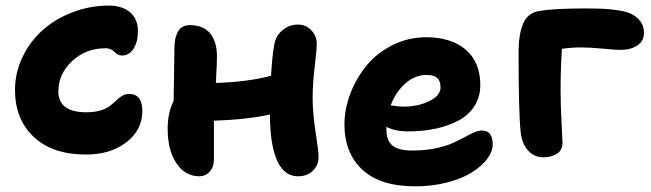

<svg xmlns="http://www.w3.org/2000/svg" viewBox="-20 -593 2308 681"><path d="M285.2 -44.9Q165.5 -44.9 99.4 -107.7Q33.2 -170.4 33.2 -273.9Q33.2 -335.4 60.1 -391.1Q86.9 -446.8 131.8 -486.6Q176.8 -526.4 238.3 -549.8Q299.8 -573.2 366.2 -573.2Q413.1 -573.2 441.2 -549.6Q469.2 -525.9 469.2 -481.9Q469.2 -444.8 453.9 -420.4Q438.5 -396 412.1 -396Q398.4 -396 386 -408.9Q373.5 -421.9 355 -421.9Q284.2 -421.9 235.6 -376.2Q187 -330.6 187 -269Q187 -194.8 286.1 -194.8Q314.9 -194.8 336.7 -201.4Q358.4 -208 370.6 -217.8Q382.8 -227.5 392.6 -237.1Q402.3 -246.6 413.6 -253.2Q424.8 -259.8 438 -259.8Q484.9 -259.8 484.9 -199.2Q484.9 -132.3 428.5 -88.6Q372.1 -44.9 285.2 -44.9Z M686.5 32.2Q636.7 32.2 605.7 -13.9Q574.7 -60.1 574.7 -136.2Q574.7 -193.8 595.7 -234.9Q595.7 -245.6 597.2 -317.6Q598.6 -389.6 598.6 -422.9Q598.6 -459 611.6 -481.4Q624.5 -503.9 652.8 -503.9Q700.7 -503.9 725.1 -474.9Q749.5 -445.8 749.5 -393.1Q749.5 -367.2 745.6 -298.8Q857.9 -302.2 941.4 -324.2Q945.3 -395.5 953.6 -439Q959.5 -467.8 983.2 -486.8Q1006.8 -505.9 1036.6 -505.9Q1064.9 -505.9 1084.2 -485.6Q1103.5 -465.3 1103.5 -438Q1103.5 -418.9 1096.2 -356.4Q1088.9 -293.9 1088.9 -247.1Q1088.9 -191.4 1099.4 -124.3Q1109.9 -57.1 1109.9 -36.1Q1109.9 -7.3 1089.8 12.5Q1069.8 32.2 1037.6 32.2Q1010.3 32.2 990.5 15.4Q970.7 -1.5 959.2 -32.2Q947.8 -63 942.6 -101.3Q937.5 -139.6 937.5 -187Q855 -168.5 738.8 -165V-26.9Q738.8 -1 724.1 15.6Q709.5 32.2 686.5 32.2Z M1453.6 67.9Q1327.6 67.9 1264.6 8.3Q1201.7 -51.3 1201.7 -151.9Q1201.7 -206.1 1222.7 -261Q1243.7 -315.9 1280 -360.4Q1316.4 -404.8 1372.1 -432.9Q1427.7 -460.9 1491.7 -460.9Q1579.6 -460.9 1631.6 -417Q1683.6 -373 1683.6 -291Q1683.6 -250 1663.6 -218Q1643.6 -186 1608.2 -166.5Q1572.8 -147 1527.1 -137Q1481.4 -127 1427.7 -127Q1381.8 -127 1350.6 -143.1V-131.8Q1350.6 -95.2 1371.6 -77.1Q1392.6 -59.1 1442.4 -59.1Q1485.4 -59.1 1522 -66.4Q1558.6 -73.7 1582 -84Q1605.5 -94.2 1624.5 -104.7Q1643.6 -115.2 1659.7 -122.6Q1675.8 -129.9 1689.5 -129.9Q1727.5 -129.9 1727.5 -81.1Q1727.5 -54.7 1707.3 -28.3Q1687 -2 1652.1 19.5Q1617.2 41 1564.9 54.4Q1512.7 67.9 1453.6 67.9ZM1493.7 -327.1Q1451.7 -327.1 1417.7 -297.1Q1383.8 -267.1 1365.7 -219.2Q1393.1 -214.8 1411.6 -214.8Q1462.9 -214.8 1502.7 -234.4Q1542.5 -253.9 1542.5 -283.2Q1542.5 -305.2 1531 -316.2Q1519.5 -327.1 1493.7 -327.1Z M1907.2 -35.2Q1874 -35.2 1852.5 -59.8Q1831.1 -84.5 1827.1 -122.1Q1819.3 -189.5 1819.3 -404.8Q1819.3 -472.2 1835.7 -509.8Q1852.1 -547.4 1893.1 -554.2Q1945.8 -563 2050.3 -563Q2091.3 -563 2116.9 -562Q2142.6 -561 2174.1 -556.2Q2205.6 -551.3 2222.2 -542Q2264.2 -518.6 2264.2 -477.1Q2264.2 -447.3 2240.2 -431.6Q2216.3 -416 2182.1 -416Q2163.6 -416 2118.2 -420.4Q2072.8 -424.8 2040 -424.8Q2006.3 -424.8 1973.1 -419.9Q1968.3 -348.1 1968.3 -271Q1968.3 -223.6 1971.7 -159.4Q1975.1 -95.2 1975.1 -86.9Q1975.1 -61 1956.3 -48.1Q1937.5 -35.2 1907.2 -35.2Z"/></svg>

Font: Shantell Sans Bouncy
Style: Bold
Weight: 700
Designer: Stephen Nixon, Anya Danilova, Shantell Martin
Foundry: Arrow Type
Version: Version 1.006;[9816181b4]